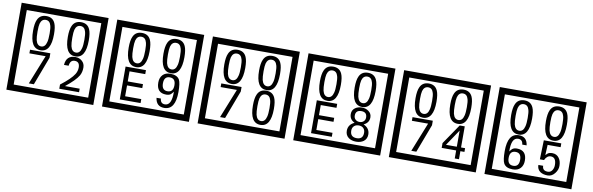

<svg xmlns="http://www.w3.org/2000/svg" viewBox="-62 -1577 7053 2284"><g transform="rotate(10 3465.0 -435.0)"><path d="M1103 90H53V-960H1103ZM1028 15V-885H128V15ZM497 -656Q497 -442 371 -442Q244 -442 244 -656Q244 -744 265 -789Q294 -855 371 -855Q448 -855 477 -789Q497 -745 497 -656ZM444 -656Q444 -723 435 -752Q420 -809 371 -809Q322 -809 306 -752Q298 -723 298 -656Q298 -587 306 -553Q322 -488 371 -488Q419 -488 435 -554Q444 -587 444 -656ZM917 -656Q917 -442 791 -442Q664 -442 664 -656Q664 -744 685 -789Q714 -855 791 -855Q868 -855 897 -789Q917 -745 917 -656ZM864 -656Q864 -723 855 -752Q840 -809 791 -809Q742 -809 726 -752Q718 -723 718 -656Q718 -587 726 -553Q742 -488 791 -488Q839 -488 855 -554Q864 -587 864 -656ZM493 -372 364 -30H303L444 -383H248V-427H493ZM910 -30H671V-81Q792 -173 832 -238Q855 -276 855 -319Q855 -389 795 -389Q740 -389 733 -319H677Q685 -435 795 -435Q843 -435 876.5 -405Q910 -375 910 -327Q910 -271 886 -229Q848 -165 732 -73H910Z M2258 90H1208V-960H2258ZM2183 15V-885H1283V15ZM1652 -656Q1652 -442 1526 -442Q1399 -442 1399 -656Q1399 -744 1420 -789Q1449 -855 1526 -855Q1603 -855 1632 -789Q1652 -745 1652 -656ZM1599 -656Q1599 -723 1590 -752Q1575 -809 1526 -809Q1477 -809 1461 -752Q1453 -723 1453 -656Q1453 -587 1461 -553Q1477 -488 1526 -488Q1574 -488 1590 -554Q1599 -587 1599 -656ZM2072 -656Q2072 -442 1946 -442Q1819 -442 1819 -656Q1819 -744 1840 -789Q1869 -855 1946 -855Q2023 -855 2052 -789Q2072 -745 2072 -656ZM2019 -656Q2019 -723 2010 -752Q1995 -809 1946 -809Q1897 -809 1881 -752Q1873 -723 1873 -656Q1873 -587 1881 -553Q1897 -488 1946 -488Q1994 -488 2010 -554Q2019 -587 2019 -656ZM1653 -30H1402V-427H1648V-379H1458V-257H1642V-209H1458V-78H1653ZM2074 -238Q2074 -22 1939 -22Q1842 -22 1829 -125H1882Q1886 -65 1940 -65Q2023 -65 2020 -232Q1999 -205 1989 -197Q1969 -182 1935 -182Q1818 -182 1818 -308Q1818 -366 1850.5 -400.5Q1883 -435 1941 -435Q2025 -435 2053 -385Q2074 -346 2074 -238ZM2013 -308Q2013 -392 1943 -392Q1874 -392 1874 -308Q1874 -224 1943 -224Q2013 -224 2013 -308Z M3413 90H2363V-960H3413ZM3338 15V-885H2438V15ZM2807 -656Q2807 -442 2681 -442Q2554 -442 2554 -656Q2554 -744 2575 -789Q2604 -855 2681 -855Q2758 -855 2787 -789Q2807 -745 2807 -656ZM2754 -656Q2754 -723 2745 -752Q2730 -809 2681 -809Q2632 -809 2616 -752Q2608 -723 2608 -656Q2608 -587 2616 -553Q2632 -488 2681 -488Q2729 -488 2745 -554Q2754 -587 2754 -656ZM3227 -656Q3227 -442 3101 -442Q2974 -442 2974 -656Q2974 -744 2995 -789Q3024 -855 3101 -855Q3178 -855 3207 -789Q3227 -745 3227 -656ZM3174 -656Q3174 -723 3165 -752Q3150 -809 3101 -809Q3052 -809 3036 -752Q3028 -723 3028 -656Q3028 -587 3036 -553Q3052 -488 3101 -488Q3149 -488 3165 -554Q3174 -587 3174 -656ZM2803 -372 2674 -30H2613L2754 -383H2558V-427H2803ZM3227 -236Q3227 -22 3101 -22Q2974 -22 2974 -236Q2974 -324 2995 -369Q3024 -435 3101 -435Q3178 -435 3207 -369Q3227 -325 3227 -236ZM3174 -236Q3174 -303 3165 -332Q3150 -389 3101 -389Q3052 -389 3036 -332Q3028 -303 3028 -236Q3028 -167 3036 -133Q3052 -68 3101 -68Q3149 -68 3165 -134Q3174 -167 3174 -236Z M4568 90H3518V-960H4568ZM4493 15V-885H3593V15ZM3962 -656Q3962 -442 3836 -442Q3709 -442 3709 -656Q3709 -744 3730 -789Q3759 -855 3836 -855Q3913 -855 3942 -789Q3962 -745 3962 -656ZM3909 -656Q3909 -723 3900 -752Q3885 -809 3836 -809Q3787 -809 3771 -752Q3763 -723 3763 -656Q3763 -587 3771 -553Q3787 -488 3836 -488Q3884 -488 3900 -554Q3909 -587 3909 -656ZM4382 -656Q4382 -442 4256 -442Q4129 -442 4129 -656Q4129 -744 4150 -789Q4179 -855 4256 -855Q4333 -855 4362 -789Q4382 -745 4382 -656ZM4329 -656Q4329 -723 4320 -752Q4305 -809 4256 -809Q4207 -809 4191 -752Q4183 -723 4183 -656Q4183 -587 4191 -553Q4207 -488 4256 -488Q4304 -488 4320 -554Q4329 -587 4329 -656ZM3963 -30H3712V-427H3958V-379H3768V-257H3952V-209H3768V-78H3963ZM4386 -132Q4386 -79 4347 -49Q4311 -23 4257 -23Q4202 -23 4166 -49Q4126 -79 4126 -132Q4126 -207 4201 -241Q4138 -271 4138 -337Q4138 -384 4175 -411Q4209 -435 4257 -435Q4304 -435 4337 -410Q4375 -383 4375 -337Q4375 -271 4310 -241Q4386 -207 4386 -132ZM4325 -326Q4325 -392 4257 -392Q4188 -392 4188 -326Q4188 -297 4207.5 -279Q4227 -261 4257 -261Q4286 -261 4305.5 -279Q4325 -297 4325 -326ZM4333 -143Q4333 -178 4312.5 -198.5Q4292 -219 4257 -219Q4221 -219 4199.5 -198.5Q4178 -178 4178 -143Q4178 -65 4257 -65Q4333 -65 4333 -143Z M5723 90H4673V-960H5723ZM5648 15V-885H4748V15ZM5117 -656Q5117 -442 4991 -442Q4864 -442 4864 -656Q4864 -744 4885 -789Q4914 -855 4991 -855Q5068 -855 5097 -789Q5117 -745 5117 -656ZM5064 -656Q5064 -723 5055 -752Q5040 -809 4991 -809Q4942 -809 4926 -752Q4918 -723 4918 -656Q4918 -587 4926 -553Q4942 -488 4991 -488Q5039 -488 5055 -554Q5064 -587 5064 -656ZM5537 -656Q5537 -442 5411 -442Q5284 -442 5284 -656Q5284 -744 5305 -789Q5334 -855 5411 -855Q5488 -855 5517 -789Q5537 -745 5537 -656ZM5484 -656Q5484 -723 5475 -752Q5460 -809 5411 -809Q5362 -809 5346 -752Q5338 -723 5338 -656Q5338 -587 5346 -553Q5362 -488 5411 -488Q5459 -488 5475 -554Q5484 -587 5484 -656ZM5113 -372 4984 -30H4923L5064 -383H4868V-427H5113ZM5548 -127H5499V-30H5448V-127H5273V-185L5438 -427H5499V-172H5548ZM5448 -172V-367L5317 -172Z M6878 90H5828V-960H6878ZM6803 15V-885H5903V15ZM6272 -656Q6272 -442 6146 -442Q6019 -442 6019 -656Q6019 -744 6040 -789Q6069 -855 6146 -855Q6223 -855 6252 -789Q6272 -745 6272 -656ZM6219 -656Q6219 -723 6210 -752Q6195 -809 6146 -809Q6097 -809 6081 -752Q6073 -723 6073 -656Q6073 -587 6081 -553Q6097 -488 6146 -488Q6194 -488 6210 -554Q6219 -587 6219 -656ZM6692 -656Q6692 -442 6566 -442Q6439 -442 6439 -656Q6439 -744 6460 -789Q6489 -855 6566 -855Q6643 -855 6672 -789Q6692 -745 6692 -656ZM6639 -656Q6639 -723 6630 -752Q6615 -809 6566 -809Q6517 -809 6501 -752Q6493 -723 6493 -656Q6493 -587 6501 -553Q6517 -488 6566 -488Q6614 -488 6630 -554Q6639 -587 6639 -656ZM6274 -149Q6274 -91 6241.5 -56.5Q6209 -22 6150 -22Q6066 -22 6039 -73Q6018 -111 6018 -219Q6018 -435 6152 -435Q6250 -435 6263 -332H6210Q6205 -392 6151 -392Q6068 -392 6072 -225Q6093 -253 6103 -260Q6123 -275 6156 -275Q6274 -275 6274 -149ZM6217 -149Q6217 -233 6148 -233Q6078 -233 6078 -149Q6078 -65 6148 -65Q6217 -65 6217 -149ZM6690 -160Q6691 -111 6655.5 -67Q6620 -23 6571 -23Q6516 -23 6481 -46Q6441 -74 6441 -127H6499Q6499 -67 6565 -67Q6599 -67 6618 -97Q6635 -124 6635 -159Q6635 -253 6570 -253Q6523 -253 6497 -196H6447L6454 -427H6665V-381H6508L6502 -257Q6515 -269 6528 -281Q6547 -294 6582 -294Q6634 -294 6664 -252Q6690 -215 6690 -160Z"/></g></svg>

Font: Unicode BMP Fallback SIL
Style: Regular
Weight: 400
Foundry: NRSI, SIL International
Version: Version 5.1 Based on Unicode 5.1